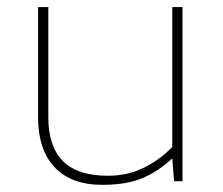

<svg xmlns="http://www.w3.org/2000/svg" viewBox="-20 -504 619 534"><path d="M459.1 -63.4 464.2 0H487.6V-484.4H459.1V-95.1Q423.3 -58.4 378.7 -36.8Q334.1 -15.2 280.3 -15.2Q195.3 -15.2 154.9 -56.1Q114.4 -97 114.4 -177.8V-484.4H85.9V-177.8Q85.9 -87.8 131.9 -38.8Q177.8 10.1 264.7 10.1Q330.4 10.1 374.3 -7.8Q418.2 -25.7 459.1 -63.4Z"/></svg>

Font: Arad-FD-VF Thin
Style: Regular
Weight: 100
Designer: Mohammad Darvishi
Version: Version 1.010;September 21, 2024;FontCreator 15.0.0.2992 64-